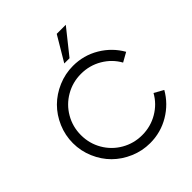

<svg xmlns="http://www.w3.org/2000/svg" viewBox="-265 -1171 1352 1352"><g transform="rotate(-45 411.0 -495.0)"><path d="M415 -814.9 524.9 -1000H615.2L467.3 -814.9ZM446.3 9.8Q368.2 9.8 296.9 -20.8Q225.6 -51.3 173.8 -102.8Q122.1 -154.3 91.6 -225.6Q61 -296.9 61 -375Q61 -453.1 91.6 -524.4Q122.1 -595.7 173.8 -647.2Q225.6 -698.7 296.9 -729.2Q368.2 -759.8 446.3 -759.8Q552.2 -759.8 641.4 -706.8Q730.5 -653.8 781.2 -564.9L712.4 -526.4Q673.3 -596.7 602.3 -638.4Q531.2 -680.2 446.3 -680.2Q363.3 -680.2 293 -639.6Q222.7 -599.1 181.9 -528.8Q141.1 -458.5 141.1 -375Q141.1 -291.5 181.9 -221.2Q222.7 -150.9 293 -110.4Q363.3 -69.8 446.3 -69.8Q531.2 -69.8 602.3 -111.6Q673.3 -153.3 712.4 -223.6L781.2 -185.1Q730.5 -96.2 641.4 -43.2Q552.2 9.8 446.3 9.8Z"/></g></svg>

Font: Now
Style: Regular
Weight: 400
Designer: Alfredo Marco Pradil
Foundry: Alfredo Marco Pradil
Version: Version 1.002;PS 001.002;hotconv 1.0.88;makeotf.lib2.5.64775